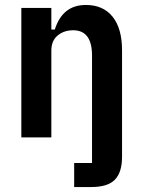

<svg xmlns="http://www.w3.org/2000/svg" viewBox="-20 -554 571 774"><path d="M279 103H351V-330Q351 -432 275 -432Q238 -432 212.5 -411Q187 -390 187 -350V0H66V-522H187V-435H201Q232 -534 326 -534Q396 -534 434 -486.5Q472 -439 472 -351V78Q472 141 443 170.5Q414 200 348 200H279Z"/></svg>

Font: IBM Plex Sans Condensed SemiBold
Style: Regular
Weight: 600
Width: 3
Designer: Mike Abbink, Paul van der Laan, Pieter van Rosmalen
Foundry: Bold Monday
Version: Version 1.3